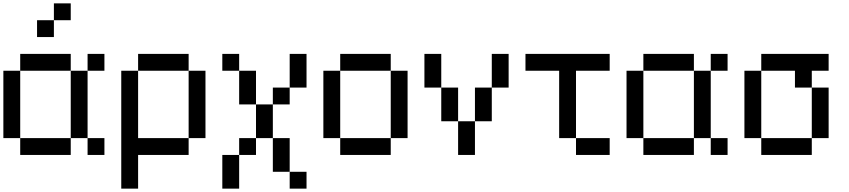

<svg xmlns="http://www.w3.org/2000/svg" viewBox="-20 -920 5040 1140"><path d="M0 -100V-500H100V-100ZM200 -700V-800H300V-700ZM400 -100V0H100V-100ZM400 -500H500V-100H400ZM400 -600V-500H100V-600ZM400 -900V-800H300V-900ZM600 -100V0H500V-100ZM600 -500H500V-600H600Z M700 200V-500H800V-100H1100V0H800V200ZM800 -500V-600H1100V-500ZM1100 -100V-500H1200V-100Z M1300 0H1400V200H1300ZM1300 -500V-600H1400V-500ZM1500 -100V0H1400V-100ZM1500 -300H1400V-500H1500ZM1700 100H1800V200H1700ZM1700 -100V100H1600V-100ZM1700 -400V-300H1600V-400ZM1700 -600H1800V-400H1700ZM1600 -100H1500V-300H1600Z M1900 -100V-500H2000V-100ZM2300 -100V0H2000V-100ZM2300 -500H2400V-100H2300ZM2300 -600V-500H2000V-600Z M2500 -400V-600H2600V-400ZM2600 -200V-400H2700V-200ZM2700 -200H2800V0H2700ZM2800 -200V-400H2900V-200ZM2900 -400V-600H3000V-400Z M3100 -500V-600H3600V-500H3400V-100H3300V-500ZM3600 -100V0H3400V-100Z M3700 -100V-500H3800V-100ZM3800 -100H4100V0H3800ZM3800 -500V-600H4100V-500ZM4100 -100V-500H4200V-100ZM4200 -100H4300V0H4200ZM4200 -500V-600H4300V-500Z M4400 -100V-500H4500V-100ZM4500 -100H4800V0H4500ZM4500 -500V-600H4900V-500H4800V-400H4700V-500ZM4800 -100V-400H4900V-100Z"/></svg>

Font: Galmuri9 Regular
Style: Regular
Weight: 400
Designer: Lee Minseo (quiple)
Version: Version 2.399;hotconv 1.1.1;makeotfexe 2.6.0 DEVELOPMENT